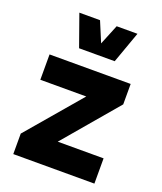

<svg xmlns="http://www.w3.org/2000/svg" viewBox="-146 -890 828 984"><g transform="rotate(20 268.0 -398.5)"><path d="M295.4 -405.3 44.9 -111.8V0H487.3V-137.7H237.3L487.3 -432.1V-543.5H44.9V-405.3ZM176.3 -625H370.6L432.1 -796.9H318.8L273.9 -687L228 -796.9H115.2Z"/></g></svg>

Font: Estedad ExtraBold
Style: Regular
Weight: 800
Designer: Amin Abedi
Version: Version 7.3